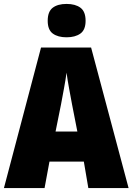

<svg xmlns="http://www.w3.org/2000/svg" viewBox="-20 -958 675 978"><path d="M374 -288H263L291 -427Q298 -465 306 -508Q314 -551 319 -588Q324 -550 332 -507Q340 -464 347 -426ZM430 0H635L444 -716H189L0 0H207L232 -135H407ZM319 -938Q274 -938 248.5 -918.5Q223 -899 223 -852Q223 -806 249 -787Q275 -768 319 -768Q363 -768 389.5 -787Q416 -806 416 -852Q416 -899 390 -918.5Q364 -938 319 -938Z"/></svg>

Font: Noto Sans Display SemiCondensed Black
Style: Regular
Weight: 900
Width: 4
Designer: Monotype Design Team
Foundry: Monotype Imaging Inc.
Version: Version 1.900